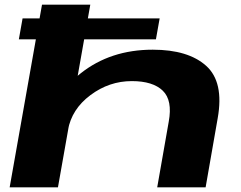

<svg xmlns="http://www.w3.org/2000/svg" viewBox="-20 -805 1036 825"><path d="M61 -636H650L666 -726H77ZM21.5 0H229L368 -785H160.5ZM655.5 0H863.5L915.5 -297.5Q943 -453 865.8 -522.2Q788.5 -591.5 636.5 -591.5Q454 -591.5 325.8 -489.2Q197.5 -387 184 -314L272 -246Q288 -336 368.5 -396.2Q449 -456.5 546.5 -456.5Q637 -456.5 679.5 -415.2Q722 -374 705 -282Z"/></svg>

Font: Anybody ExtraExpanded
Style: Bold Italic
Weight: 700
Width: 8
Italic angle: -10°
Version: Version 1.113;gftools[0.9.25]